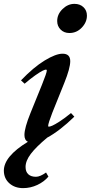

<svg xmlns="http://www.w3.org/2000/svg" viewBox="-70 -720 466 984"><path d="M285.6 -550.8Q258.3 -550.8 240.7 -568.4Q223.1 -585.9 223.1 -612.3Q223.1 -647 250.5 -673.6Q277.8 -700.2 311.5 -700.2Q339.8 -700.2 357.7 -683.3Q375.5 -666.5 375.5 -640.1Q375.5 -606 349.1 -578.4Q322.8 -550.8 285.6 -550.8ZM48.3 244.1Q5.9 244.1 -22 219.5Q-49.8 194.8 -50.3 154.8Q-50.3 81.5 72.8 6.8Q55.2 -2 55.2 -28.3Q55.2 -64 86.4 -141.1L145 -285.6Q169.9 -347.2 169.9 -358.9Q169.9 -363.3 165.5 -363.3Q160.2 -363.3 147.7 -357.2Q135.3 -351.1 110.8 -334Q86.4 -316.9 56.2 -291L37.6 -308.1Q102.1 -375.5 159.2 -410.2Q216.3 -444.8 250.5 -444.8Q290 -444.8 290 -406.7Q290 -370.1 259.3 -294.4L198.2 -142.6Q176.8 -87.4 176.8 -74.7Q176.8 -70.8 180.2 -70.8Q186 -70.8 198.5 -76.2Q210.9 -81.5 236.6 -98.1Q262.2 -114.7 293.9 -140.6L311 -122.1Q236.3 -49.3 170.4 -13.7H170.9Q114.7 33.2 87.9 68.6Q61 104 61 135.7Q61 160.2 75 173.1Q88.9 186 114.3 186Q135.7 186 166 164.1L178.2 185.1Q156.2 211.4 121.3 227.8Q86.4 244.1 48.3 244.1Z"/></svg>

Font: Elstob
Style: Bold Italic
Weight: 700
Italic angle: -20°
Designer: Peter S. Baker
Version: Version 1.015